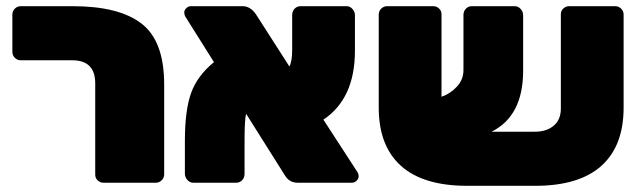

<svg xmlns="http://www.w3.org/2000/svg" viewBox="-20 -591 2082 621"><path d="M47 -571H215Q365 -571 438 -514.5Q511 -458 511 -318V-27Q511 -16 503 -8Q495 0 484 0H315Q304 0 296 -7.5Q288 -15 288 -26V-321Q288 -396 214 -396H47Q36 -396 28 -404Q20 -412 20 -423V-544Q20 -555 28 -563Q36 -571 47 -571Z M771 -140V-29Q771 -16 763 -8Q755 0 744 0H605Q594 0 586 -9Q578 -18 578 -29V-136Q578 -234 598 -290Q618 -346 672 -390L579 -538Q576 -544 576 -551Q576 -558 582.5 -564.5Q589 -571 598 -571H765Q789 -571 807 -546L916 -376Q925 -392 925 -431V-542Q925 -555 933 -563Q941 -571 952 -571H1101Q1112 -571 1120 -562Q1128 -553 1128 -542V-427Q1128 -272 1026 -204L1137 -33Q1140 -28 1140 -20.5Q1140 -13 1133.5 -6.5Q1127 0 1118 0H943Q916 0 902 -23L776 -223Q771 -203 771 -140Z M1408 -545V-278Q1437 -288 1458 -311Q1479 -334 1479 -364V-542Q1479 -555 1487 -563Q1495 -571 1506 -571H1645Q1656 -571 1664 -562Q1672 -553 1672 -542V-362Q1672 -216 1570 -165H1710Q1748 -165 1771 -184.5Q1794 -204 1794 -240V-545Q1794 -556 1802 -563.5Q1810 -571 1821 -571H1970Q1981 -571 1989 -563Q1997 -555 1997 -544V-243Q1997 -119 1925 -54.5Q1853 10 1711 10H1491Q1349 10 1277 -54.5Q1205 -119 1205 -243V-544Q1205 -555 1213 -563Q1221 -571 1232 -571H1381Q1392 -571 1400 -563.5Q1408 -556 1408 -545Z"/></svg>

Font: Rubik One
Style: Regular
Weight: 400
Designer: Hubert and Fischer with Elvire Volk Leonovitch
Foundry: Hubert and Fischer with Elvire Volk Leonovitch
Version: Version 1.001